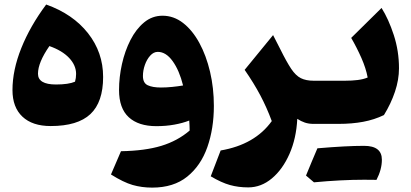

<svg xmlns="http://www.w3.org/2000/svg" viewBox="-20 -562 1865 871"><path d="M210 9.8Q127 9.8 81.8 -32.7Q36.6 -75.2 36.6 -153.3Q36.6 -244.1 76.7 -344Q116.7 -443.8 189.5 -541.5Q310.5 -498.5 379.2 -411.4Q447.8 -324.2 447.8 -212.9Q447.8 -98.6 390.1 -44.4Q332.5 9.8 210 9.8ZM204.1 -353Q152.3 -278.3 152.3 -227.5Q152.3 -178.7 233.9 -178.7Q291 -178.7 320.3 -191.4Q325.2 -208 325.2 -226.6Q325.2 -265.6 293.7 -299.1Q262.2 -332.5 204.1 -353Z M670.4 289.1Q623 289.1 581.5 277.1Q540 265.1 483.4 229.5L528.8 124Q638.2 122.1 711.9 99.6Q785.6 77.1 840.3 30.3Q840.3 19 839.8 8.1Q839.4 -2.9 838.4 -15.1Q808.6 -3.4 770.8 3.4Q732.9 10.3 689.5 10.3Q607.9 10.3 564 -30.3Q520 -70.8 520 -153.8Q520 -211.9 533.2 -271.2Q546.4 -330.6 571.8 -380.4Q597.2 -430.2 633.8 -460.4Q670.4 -490.7 717.3 -490.7Q768.1 -490.7 810.5 -457.8Q853 -424.8 884.3 -367.4Q915.5 -310.1 932.9 -236.3Q950.2 -162.6 950.2 -81.5Q950.2 21 920.7 105.2Q891.1 189.5 829.3 239.3Q767.6 289.1 670.4 289.1ZM810.5 -174.3Q793.5 -242.7 763.2 -284.7Q732.9 -326.7 695.8 -326.7Q676.8 -326.7 661.4 -309.6Q646 -292.5 637.2 -267.3Q628.4 -242.2 628.4 -217.3Q628.4 -185.5 650.1 -175.3Q671.9 -165 710 -165Q734.4 -165 761.2 -167.7Q788.1 -170.4 810.5 -174.3Z M1218.8 -402.8 1251.5 -338.9Q1280.3 -280.8 1301 -249.8Q1321.8 -218.8 1345 -207.3Q1368.2 -195.8 1402.3 -195.8H1402.8V0H1402.3Q1380.4 0 1363 -5.9Q1345.7 -11.7 1328.6 -22.9Q1324.2 65.9 1293.2 136.2Q1262.2 206.5 1213.4 247.3Q1164.6 288.1 1106 288.1Q1061.5 288.1 1022.9 277.3Q984.4 266.6 936 237.8L981 120.6Q1136.2 94.2 1212.9 -12.7Q1190.4 -73.7 1161.1 -129.2Q1131.8 -184.6 1089.8 -245.1Z M1631.8 253.4Q1528.3 253.4 1404.3 265.1L1368.2 234.4Q1381.3 202.6 1394 171.9Q1406.7 141.1 1419.9 110.8Q1550.8 99.6 1631.6 99.6Q1712.4 99.6 1712.4 162.6Q1712.4 206.5 1688 253.9ZM1402.8 0Q1392.1 0 1386.7 -8.1Q1381.3 -16.1 1381.3 -38.6V-157.2Q1381.3 -179.7 1386.7 -187.7Q1392.1 -195.8 1402.8 -195.8H1545.4Q1576.7 -195.8 1602.3 -199Q1627.9 -202.1 1647.9 -210.4Q1640.1 -252.4 1619.4 -299.3Q1598.6 -346.2 1573.2 -390.1L1710.9 -525.9Q1742.7 -475.6 1766.4 -403.1Q1790 -330.6 1790 -252.4Q1790 -200.2 1771.7 -145.8Q1753.4 -91.3 1721.7 -40Q1678.2 -19 1627.7 -9.5Q1577.1 0 1515.6 0Z"/></svg>

Font: Pinar-FD ExtraBold
Style: Regular
Weight: 800
Designer: Amin Abedi
Version: Version 3.000